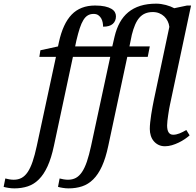

<svg xmlns="http://www.w3.org/2000/svg" viewBox="-160 -790 1070 1050"><path d="M659.2 -85Q659.2 -100.1 661.4 -121.1Q663.6 -142.1 667 -164.1Q670.4 -186 674.3 -206.8Q678.2 -227.5 681.2 -242.2L766.1 -643.1Q764.2 -659.7 756.8 -674.6Q749.5 -689.5 737.8 -700.4Q726.1 -711.4 710.4 -717.8Q694.8 -724.1 675.8 -724.1Q652.3 -724.1 634.3 -716.6Q616.2 -709 602.5 -693.6Q588.9 -678.2 578.9 -654.8Q568.8 -631.3 561 -600.1L547.9 -536.1H659.2L647.9 -479H536.1L432.1 7.8Q418 74.7 397.5 119.4Q377 164.1 349.9 190.9Q322.8 217.8 289.1 229Q255.4 240.2 214.8 240.2Q199.7 240.2 183.3 237.5Q167 234.9 157.2 231.9L166 186Q174.3 188.5 187.5 190.7Q200.7 192.9 211.9 192.9Q236.3 192.9 254.9 182.9Q273.4 172.9 288.3 150.9Q303.2 128.9 315.2 93.8Q327.1 58.6 337.9 8.8L442.9 -479H238.8L134.8 7.8Q120.6 74.7 100.1 119.4Q79.6 164.1 52.7 190.9Q25.9 217.8 -7.8 229Q-41.5 240.2 -82 240.2Q-97.2 240.2 -113.8 237.5Q-130.4 234.9 -140.1 231.9L-130.9 186Q-122.6 188.5 -109.4 190.7Q-96.2 192.9 -85 192.9Q-60.5 192.9 -42 182.9Q-23.4 172.9 -8.5 150.9Q6.3 128.9 18.3 93.8Q30.3 58.6 41 8.8L146 -479H55.2L61 -515.1L157.2 -536.1L162.1 -559.1Q184.1 -660.6 231.9 -710.2Q279.8 -759.8 359.9 -759.8Q391.6 -759.8 413.6 -754.9Q435.5 -750 449 -741.9Q462.4 -733.9 468.3 -723.4Q474.1 -712.9 474.1 -701.2Q474.1 -674.8 456.8 -659.4Q439.5 -644 403.8 -644Q403.8 -654.3 401.6 -666.5Q399.4 -678.7 393.6 -689.2Q387.7 -699.7 377.7 -706.8Q367.7 -713.9 352.1 -713.9Q333.5 -713.9 320.1 -705.8Q306.6 -697.8 295.9 -680.4Q285.2 -663.1 276.1 -635.5Q267.1 -607.9 257.8 -568.8L251 -536.1H454.1L466.8 -590.8Q477.1 -633.8 495.4 -667Q513.7 -700.2 541.5 -723.1Q569.3 -746.1 607.4 -758.1Q645.5 -770 694.8 -770Q707 -770 720.7 -768.1Q734.4 -766.1 747.3 -762.7Q760.3 -759.3 772.2 -754.6Q784.2 -750 793 -745.1L862.8 -759.8H884.8L769 -214.8Q767.1 -206.5 764.6 -191.9Q762.2 -177.2 759.8 -161.1Q757.3 -145 755.6 -129.6Q753.9 -114.3 753.9 -104Q753.9 -53.2 787.1 -53.2Q803.7 -53.2 822 -60.5Q840.3 -67.9 858.9 -79.1L877 -49.8Q866.2 -40 850.8 -29.5Q835.4 -19 817.4 -10.3Q799.3 -1.5 780 4.2Q760.7 9.8 742.2 9.8Q722.2 9.8 706.8 2.2Q691.4 -5.4 680.7 -18.3Q669.9 -31.2 664.6 -48.3Q659.2 -65.4 659.2 -85Z"/></svg>

Font: Droid Serif
Style: Italic
Weight: 400
Italic angle: -12°
Designer: Monotype Design team
Foundry: Monotype Imaging Inc.
Version: Version 1.03